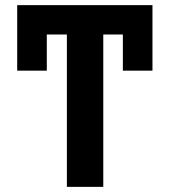

<svg xmlns="http://www.w3.org/2000/svg" viewBox="-20 -727 660 747"><path d="M573.2 -452.1H458V-592.8H381.8V0H240.2V-592.8H162.1V-452.1H46.9V-707H573.2Z"/></svg>

Font: Pretendard Std
Style: Bold
Weight: 700
Designer: Base glyphs from Inter by Rasmus Andersson; Hangeul glyphs from Noto Sans CJK(Source Han Sans) by Jang Soo-young and Kan
Foundry: Kil Hyung-jin
Version: Version 1.309